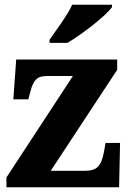

<svg xmlns="http://www.w3.org/2000/svg" viewBox="-20 -786 542 806"><path d="M188 -619V-606H263C326 -643 426 -721 450 -756V-766H283C263 -721 215 -659 188 -619ZM7 0H480L484 -186H423L417 -151C405 -86 386 -69 334 -69H193L472 -493V-536H48L36 -369H99L107 -400C121 -454 138 -467 180 -467H286L7 -41Z"/></svg>

Font: Noto Serif Sinhala SemiCondensed ExtraBold
Style: Regular
Weight: 800
Width: 4
Designer: Jelle Bosma - Monotype Design Team
Foundry: Monotype Imaging Inc.
Version: Version 2.007